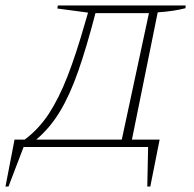

<svg xmlns="http://www.w3.org/2000/svg" viewBox="-57 -536 708 700"><path d="M-37 144 -4 -27H33Q85 -66 121.5 -122Q158 -178 189 -257.5Q220 -337 252 -449L264 -490L152 -505L154 -516H620L619 -506Q600 -501 574.5 -497Q549 -493 518 -491L424 -27H525L491 144H480L483 0H29L-26 144ZM291 -488Q259 -365 228.5 -277.5Q198 -190 161.5 -129.5Q125 -69 75 -27H387L486 -488Z"/></svg>

Font: Piazzolla SC Thin
Style: Italic
Weight: 100
Italic angle: -11.3°
Designer: Juan Pablo del Peral
Foundry: Huerta Tipografica
Version: Version 1.330